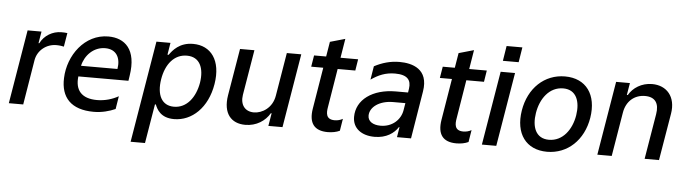

<svg xmlns="http://www.w3.org/2000/svg" viewBox="-53 -973 5049 1412"><g transform="rotate(5 2471.0 -267.0)"><path d="M25.9 0H132.1L186.8 -333.1C199.6 -404.5 262.8 -456 337.7 -456C360.1 -456 384.6 -452.1 392.8 -449.6L409.8 -551.1C398.8 -553.3 378.6 -553.6 365.1 -553.6C301.1 -553.6 239.7 -517.4 210.6 -458.8H204.9L219.5 -545.5H116.8Z M713.1 -552.6C537.6 -552.6 419.7 -387.4 414.1 -219.5C408.4 -77.4 484.4 8.9 653.1 8.9C712.4 8.9 767.4 -6 812.1 -25.9L827.4 -121.4C783.7 -96.6 728.3 -79.5 669.7 -79.5C554 -79.5 506 -139.9 518.1 -240.8H887.8L893.5 -278.4C925.1 -475.5 834.2 -552.6 713.1 -552.6ZM799.7 -320.3H530.9C547.6 -397.4 611.2 -464.8 697.4 -464.8C779.1 -464.8 813.9 -403.8 799.7 -320.3Z M942.8 204.5H1049L1097.3 -84.9H1103.7C1117.9 -50.1 1146.3 10.7 1245.7 10.7C1377.8 10.7 1491.5 -95.2 1520.6 -271.7C1549.7 -448.5 1470.2 -552.6 1338.4 -552.6C1237.2 -552.6 1190 -490.8 1165.8 -457H1157L1171.5 -545.5H1067.8ZM1126.4 -272.7C1144.9 -386.7 1207.7 -462.4 1300.4 -462.4C1396.3 -462.4 1430.4 -381 1413.4 -272.7C1394.5 -163.4 1332.4 -79.9 1237.2 -79.9C1146 -79.9 1108 -158 1126.4 -272.7Z M1977.3 -226.2C1962 -133.5 1886.4 -89.5 1826.7 -89.5C1761 -89.5 1723.7 -137.1 1735.4 -211.3L1791.2 -545.5H1685L1626.8 -198.5C1604.8 -63.2 1666.9 7.1 1771.7 7.1C1853.7 7.1 1918 -36.2 1952.1 -94.5H1957.7L1941.8 0H2046.2L2137.1 -545.5H2030.5Z M2413 -461.3H2543.3L2556.8 -545.5H2426.8L2449.9 -686.8L2338.8 -655.2L2320.7 -545.5H2231.5L2217.7 -461.3H2306.8L2256.4 -155.5C2238.6 -47.6 2280.2 7.5 2380.3 7.5C2412.6 7.5 2444.2 1.4 2468.8 -10.3L2483.3 -99.4C2465.2 -89.1 2445.3 -83.8 2423.3 -83.8C2356.2 -83.8 2359.4 -135.3 2366.1 -174.7Z M2726.2 12.1C2813.6 12.1 2869.7 -28.8 2899.1 -74.6H2903.4L2891.3 0H2995L3052.6 -351.6C3080.3 -519.9 2955.3 -552.6 2862.6 -552.6C2794.4 -552.6 2733.7 -534.4 2676.5 -504.3L2660.2 -404.5C2713.8 -441.4 2765.6 -464.8 2837 -464.8C2928.3 -464.8 2957.7 -426.8 2948.2 -362.9L2943.9 -334.2H2854C2681.8 -334.2 2563.9 -247.9 2563.9 -121.1C2563.9 -35.9 2631.4 12.1 2726.2 12.1ZM2763.5 -73.2C2707 -73.2 2669.4 -97.3 2669.4 -139.2C2669.4 -203.8 2741.1 -254.6 2840.6 -254.6H2931.1L2922.2 -201C2910.2 -130 2849.1 -73.2 2763.5 -73.2Z M3362.9 -461.3H3493.3L3506.7 -545.5H3376.8L3399.9 -686.8L3288.7 -655.2L3270.6 -545.5H3181.5L3167.6 -461.3H3256.7L3206.3 -155.5C3188.6 -47.6 3230.1 7.5 3330.3 7.5C3362.6 7.5 3394.2 1.4 3418.7 -10.3L3433.2 -99.4C3415.1 -89.1 3395.2 -83.8 3373.2 -83.8C3306.1 -83.8 3309.3 -135.3 3316.1 -174.7Z M3636 -737.9 3618.3 -627.1H3734.7L3752.5 -737.9ZM3518.1 0H3624.3L3715.2 -545.5H3609Z M3999.6 11C4150.9 11 4267.8 -99.1 4295.1 -265.6C4322.8 -437.9 4240.1 -552.6 4084.2 -552.6C3932.5 -552.6 3815.7 -442.5 3788.7 -274.9C3761 -103.7 3843.8 11 3999.6 11ZM4005.7 -78.1C3907.7 -78.1 3877.1 -163.7 3893.8 -266C3910.9 -372.9 3975.9 -463.8 4078.5 -463.8C4176.1 -463.8 4206.7 -377.5 4190.3 -274.9C4172.9 -168 4107.6 -78.1 4005.7 -78.1Z M4370.4 0H4476.6L4530.5 -323.9C4544.7 -410.9 4605.5 -460.6 4682.9 -460.6C4757.1 -460.6 4789.1 -415.5 4775.2 -334.2L4719.5 0H4825.6L4883.9 -346.9C4905.5 -474.8 4833.8 -552.6 4727.3 -552.6C4649.1 -552.6 4586.3 -511 4555.4 -456.7H4548.3L4563.2 -545.5H4461.3Z"/></g></svg>

Font: TID UI Medium
Style: Italic
Weight: 500
Italic angle: -9.39999°
Designer: The TID Project Authors
Foundry: Bakken & Bæck
Version: Version 1.001;hotconv 1.0.109;makeotfexe 2.5.65596